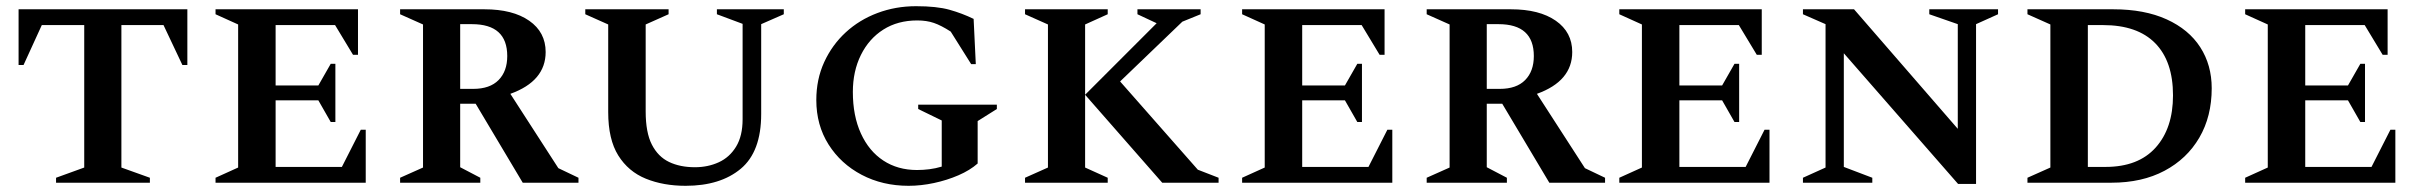

<svg xmlns="http://www.w3.org/2000/svg" viewBox="-20 -590 7814 620"><path d="M161 0V-16L252 -49V-509H115L56 -380H40V-560H585V-380H569L508 -509H372V-49L464 -16V0Z M676 0V-16L749 -49V-511L676 -544V-560H1136V-413H1120L1062 -509H870V-314H1008L1048 -384H1063V-196H1048L1008 -266H870V-51H1084L1145 -171H1161V0Z M1272 0V-16L1346 -49V-511L1272 -544V-560H1544Q1636 -560 1689 -523Q1742 -486 1742 -422Q1742 -328 1628 -287L1783 -47L1848 -16V0H1668L1516 -255H1466V-50L1531 -16V0ZM1504 -512H1466V-303H1508Q1562 -303 1590 -331.5Q1618 -360 1618 -409Q1618 -512 1504 -512Z M2194 10Q2122 10 2065.5 -13Q2009 -36 1976.5 -88Q1944 -140 1944 -228V-511L1870 -544V-560H2139V-544L2065 -511V-230Q2065 -162 2085 -123Q2105 -84 2140.5 -67Q2176 -50 2224 -50Q2266 -50 2301 -66Q2336 -82 2357 -116.5Q2378 -151 2378 -205V-513L2295 -544V-560H2511V-544L2438 -512V-222Q2438 -100 2372 -45Q2306 10 2194 10Z M2914 10Q2830 10 2762.5 -25.5Q2695 -61 2655.5 -123.5Q2616 -186 2616 -267Q2616 -334 2641.5 -389.5Q2667 -445 2711 -485.5Q2755 -526 2813.5 -548Q2872 -570 2938 -570Q3005 -570 3046 -558.5Q3087 -547 3124 -529L3131 -383H3116L3050 -488Q3019 -508 2995.5 -516Q2972 -524 2942 -524Q2879 -524 2832.5 -494.5Q2786 -465 2760 -412.5Q2734 -360 2734 -293Q2734 -216 2760 -159Q2786 -102 2832.5 -71.5Q2879 -41 2941 -41Q2961 -41 2981 -43.5Q3001 -46 3021 -52V-201L2945 -238V-252H3199V-238L3137 -199V-62Q3112 -40 3075 -24Q3038 -8 2996 1Q2954 10 2914 10Z M3290 0V-16L3364 -49V-511L3290 -544V-560H3557V-544L3484 -511V-49L3557 -16V0ZM3733 0 3484 -284 3715 -515 3653 -544V-560H3857V-544L3798 -520L3597 -327L3848 -42L3915 -16V0Z M3991 0V-16L4064 -49V-511L3991 -544V-560H4451V-413H4435L4377 -509H4185V-314H4323L4363 -384H4378V-196H4363L4323 -266H4185V-51H4399L4460 -171H4476V0Z M4587 0V-16L4661 -49V-511L4587 -544V-560H4859Q4951 -560 5004 -523Q5057 -486 5057 -422Q5057 -328 4943 -287L5098 -47L5163 -16V0H4983L4831 -255H4781V-50L4846 -16V0ZM4819 -512H4781V-303H4823Q4877 -303 4905 -331.5Q4933 -360 4933 -409Q4933 -512 4819 -512Z M5209 0V-16L5282 -49V-511L5209 -544V-560H5669V-413H5653L5595 -509H5403V-314H5541L5581 -384H5596V-196H5581L5541 -266H5403V-51H5617L5678 -171H5694V0Z M5802 0V-16L5875 -49V-512L5802 -544V-560H5967L6302 -174V-512L6210 -544V-560H6432V-544L6361 -512V4H6303L5934 -418V-51L6026 -16V0Z M6527 0V-16L6601 -49V-511L6527 -544V-560H6804Q6905 -560 6976.5 -527.5Q7048 -495 7085 -437.5Q7122 -380 7122 -305Q7122 -214 7082 -145.5Q7042 -77 6969.5 -38.5Q6897 0 6798 0ZM6771 -509H6722V-51H6779Q6885 -51 6941 -113.5Q6997 -176 6997 -282Q6997 -392 6939.5 -450.5Q6882 -509 6771 -509Z M7230 0V-16L7303 -49V-511L7230 -544V-560H7690V-413H7674L7616 -509H7424V-314H7562L7602 -384H7617V-196H7602L7562 -266H7424V-51H7638L7699 -171H7715V0Z"/></svg>

Font: Spectral SC SemiBold
Style: Regular
Weight: 600
Designer: Jean-Baptiste Levee
Foundry: Production Type
Version: Version 2.001